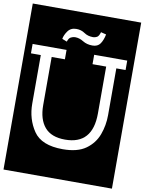

<svg xmlns="http://www.w3.org/2000/svg" viewBox="-128 -996 969 1287"><g transform="rotate(10 357.0 -352.0)"><path d="M-12 213V-917H726V213ZM508 -798 472 -807Q464 -779 451 -772Q438 -765 425 -765Q389 -765 364 -782.5Q339 -800 306 -800Q268 -800 248 -772Q228 -744 224 -718L257 -705Q264 -729 278.5 -736.5Q293 -744 307 -744Q336 -744 364 -726.5Q392 -709 430 -709Q466 -709 483 -733.5Q500 -758 508 -798ZM615 -586H678V-650H453V-586H546V-267Q546 -56 359 -56Q265 -56 220 -109Q175 -162 175 -258V-586H265V-650H34V-586H101V-256Q101 -151 155.5 -70.5Q210 10 355 10Q455 10 511.5 -30.5Q568 -71 591.5 -134.5Q615 -198 615 -267Z"/></g></svg>

Font: Zilla Slab Highlight Regular
Style: Regular
Weight: 400
Designer: Typotheque Type Foundry
Foundry: Typotheque type foundry
Version: Version 1.1; 2017; ttfautohint (v1.6)